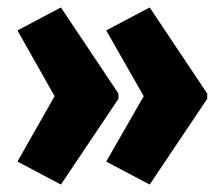

<svg xmlns="http://www.w3.org/2000/svg" viewBox="-20 -539 600 517"><path d="M538 -273 383 -42 266 -104 367 -280 266 -457 383 -519 538 -287ZM299 -273 144 -42 27 -104 127 -280 27 -457 144 -519 299 -287Z"/></svg>

Font: Noto Sans ExtraCondensed Black
Style: Regular
Weight: 900
Width: 2
Designer: Monotype Design Team
Foundry: Monotype Imaging Inc.
Version: Version 2.013; ttfautohint (v1.8.4.7-5d5b)